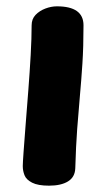

<svg xmlns="http://www.w3.org/2000/svg" viewBox="-20 -572 336 607"><path d="M80 -492Q80 -512 92.5 -525Q105 -538 123.5 -545Q142 -552 160 -552Q202 -552 223 -537Q244 -522 244 -492Q244 -424 240.5 -370.5Q237 -317 232.5 -267.5Q228 -218 224 -164Q220 -110 218 -40Q217 -12 195 1.5Q173 15 135 15Q100 15 81.5 5.5Q63 -4 57.5 -18Q52 -32 52 -47Q52 -56 54.5 -91.5Q57 -127 61 -177.5Q65 -228 69.5 -286Q74 -344 77 -398Q80 -452 80 -492Z"/></svg>

Font: Playpen Sans
Style: Bold
Weight: 700
Designer: Laura Meseguer, Veronika Burian, José Scaglione
Foundry: TypeTogether
Version: Version 1.001